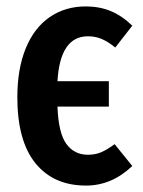

<svg xmlns="http://www.w3.org/2000/svg" viewBox="-20 -563 445 598"><path d="M337 -114 392 -46Q328 15 248 15Q147 15 90.5 -54.5Q34 -124 34 -260Q34 -348 60 -412Q86 -476 134.5 -509.5Q183 -543 247 -543Q290 -543 325 -528.5Q360 -514 392 -483L339 -415Q317 -433 297 -441.5Q277 -450 254 -450Q167 -450 159 -310H319V-231H159Q162 -149 186.5 -115Q211 -81 254 -81Q277 -81 295.5 -89Q314 -97 337 -114Z"/></svg>

Font: Fira Sans Compressed Medium
Style: Regular
Weight: 500
Width: 1
Designer: bBox Type GmbH & Carrois Corporate GbR & Edenspiekermann AG
Foundry: bBox Type GmbH & Carrois Corporate GbR & Edenspiekermann AG
Version: Version 4.301